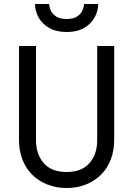

<svg xmlns="http://www.w3.org/2000/svg" viewBox="-20 -930 666 960"><path d="M75 -700V-230Q75 -178 91.5 -134Q108 -90 139.5 -58Q171 -26 215 -8Q259 10 313 10Q367 10 411 -8Q455 -26 486.5 -58Q518 -90 534.5 -134Q551 -178 551 -230V-700H466V-230Q466 -158 427 -114Q388 -70 313 -70Q238 -70 199 -114Q160 -158 160 -230V-700ZM155 -910Q155 -876 172.5 -843.5Q190 -811 225.5 -790.5Q261 -770 313 -770Q366 -770 401 -790.5Q436 -811 453.5 -843.5Q471 -876 471 -910H400Q400 -897 393 -879.5Q386 -862 367 -848.5Q348 -835 313 -835Q278 -835 259 -848.5Q240 -862 233 -879.5Q226 -897 226 -910Z"/></svg>

Font: Glinicke Jost Regular
Style: Regular
Weight: 400
Version: Version 3.710